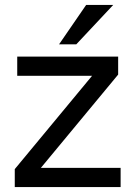

<svg xmlns="http://www.w3.org/2000/svg" viewBox="-20 -760 550 780"><path d="M40 0V-73L354 -452H50V-530H460V-457L146 -78H470V0ZM220 -580 330 -740H440L290 -580Z"/></svg>

Font: Golos Text
Style: Regular
Weight: 400
Designer: A.Korolkova, Vitaly Kuzmin
Foundry: ParaType Ltd
Version: Version 2.004